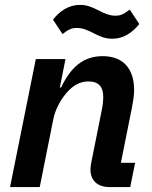

<svg xmlns="http://www.w3.org/2000/svg" viewBox="-20 -763 620 783"><path d="M438 -605C484 -605 520 -630 548 -665L509 -724C487 -707 474 -699 451 -699C428 -699 408 -707 381 -721C357 -733 337 -743 306 -743C260 -743 224 -718 196 -683L235 -624C257 -641 270 -649 293 -649C316 -649 336 -641 363 -627C387 -615 407 -605 438 -605ZM142 0 197 -275C205 -316 226 -355 252 -385C276 -413 305 -431 340 -431C384 -431 401 -407 401 -369C401 -351 399 -333 395 -314L352 -99C350 -90 349 -81 349 -71C349 -26 379 0 427 0H511L531 -99H473L518 -324C523 -351 527 -373 527 -396C527 -483 482 -534 399 -534C319 -534 268 -488 229 -406H224L247 -522H126L21 0Z"/></svg>

Font: Braiins Sans SemiBold
Style: Italic
Weight: 600
Italic angle: -11.31°
Designer: Mike Abbink, Paul van der Laan, Pieter van Rosmalen, Jiri Chlebus, Lubos Buracinsky
Foundry: Bold Monday, Sudetype
Version: Version 1.000;hotconv 1.0.109;makeotfexe 2.5.65596